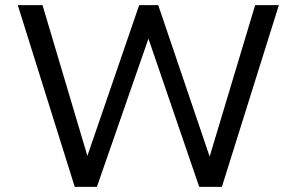

<svg xmlns="http://www.w3.org/2000/svg" viewBox="-20 -725 1151 745"><path d="M270 0 49 -705H145L320 -117H318L520 -705H594L794 -116H793L970 -705H1062L841 0H753L556 -575L356 0Z"/></svg>

Font: Nunito Sans 7pt
Style: Regular
Weight: 400
Designer: Vernon Adams
Foundry: Vernon Adams
Version: Version 3.101;gftools[0.9.27]